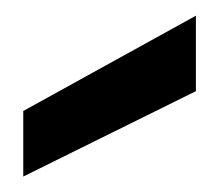

<svg xmlns="http://www.w3.org/2000/svg" viewBox="-20 -816 281 246"><path d="M9.8 -673.8 231 -795.9V-699.2L9.8 -589.8Z"/></svg>

Font: SVN-Poppins Medium
Style: Regular
Weight: 500
Designer: Ninad Kale (Devanagari), Jonny Pinhorn (Latin)
Foundry: Indian Type Foundry
Version: Version 3.002 2017